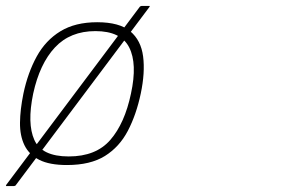

<svg xmlns="http://www.w3.org/2000/svg" viewBox="-34 -552 1026 648"><path d="M192 5Q133 5 98.5 -12.5Q64 -30 48.5 -62Q33 -94 33.5 -138Q34 -182 45 -236Q60 -307 90 -361.5Q120 -416 170 -446.5Q220 -477 294 -477Q369 -477 405.5 -446.5Q442 -416 449 -361.5Q456 -307 441 -236Q426 -165 397.5 -110.5Q369 -56 320 -25.5Q271 5 192 5ZM198 -24Q290 -24 338.5 -80Q387 -136 408 -236Q430 -337 402 -392Q374 -447 288 -447Q203 -447 151.5 -392Q100 -337 78 -236Q57 -135 82 -79.5Q107 -24 198 -24ZM20 72Q19 74 17 75Q15 76 13 76H-13Q-14 76 -14 75Q-14 74 -13 72L437 -528Q438 -530 440.5 -531Q443 -532 444 -532H470Q472 -532 471.5 -531Q471 -530 470 -528Z"/></svg>

Font: Glory Thin Thin
Style: Italic
Weight: 250
Italic angle: -12°
Version: Version 1.011